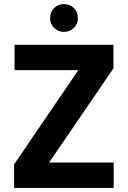

<svg xmlns="http://www.w3.org/2000/svg" viewBox="-20 -919 625 939"><path d="M49 0V-115L363 -576H51V-700H535V-585L220 -124H536V0ZM292 -763Q264 -763 244.5 -782.5Q225 -802 225 -830Q225 -860 244.5 -879.5Q264 -899 292 -899Q322 -899 341.5 -879.5Q361 -860 361 -830Q361 -802 341.5 -782.5Q322 -763 292 -763Z"/></svg>

Font: DM Sans 18pt Black
Style: Regular
Weight: 900
Designer: Colophon Foundry, Jonny Pinhorn
Foundry: Colophon Foundry
Version: Version 4.004;gftools[0.9.30]